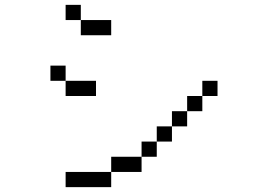

<svg xmlns="http://www.w3.org/2000/svg" viewBox="-20 -770 1040 790"><path d="M375 -375V-437.5H250V-375ZM875 -375V-437.5H812.5V-375H750V-312.5H687.5V-250H625V-187.5H562.5V-125H437.5V-62.5H250V0H437.5V-62.5H562.5V-125H625V-187.5H687.5V-250H750V-312.5H812.5V-375ZM437.5 -625V-687.5H312.5V-625ZM250 -437.5V-500H187.5V-437.5ZM312.5 -687.5V-750H250V-687.5Z"/></svg>

Font: UnifontExMono
Style: Regular
Weight: 500
Version: Version 15.0.06